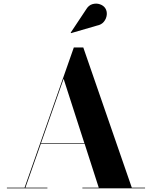

<svg xmlns="http://www.w3.org/2000/svg" viewBox="-20 -1023 824 1043"><path d="M507 -884 366 -843 364 -845.5 447 -970.5Q461 -994.5 482.2 -1000.5Q503.5 -1006.5 522.8 -999.8Q542 -993 551.5 -979Q562 -963 560 -942.5Q558 -922 544.5 -905.2Q531 -888.5 507 -884ZM17.5 -3.5H113.5L381 -765H432.5L696 -3.5H768V0H427.5V-3.5H516.5L439.5 -242.5H202L118 -3.5H237.5V0H17.5ZM325.5 -595 203 -246H438Z"/></svg>

Font: Bodoni* 48pt
Style: Bold
Weight: 700
Version: Version 2.3